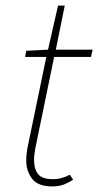

<svg xmlns="http://www.w3.org/2000/svg" viewBox="-20 -656 352 688"><path d="M168 12Q116 12 95 -15.5Q74 -43 74 -80Q74 -92 75 -102Q76 -112 78 -124L146 -452H70L74 -474L152 -478L188 -636H212L180 -478H312L306 -452H174L106 -122Q105 -113 103.5 -104Q102 -95 102 -84Q102 -50 116.5 -32Q131 -14 170 -14Q187 -14 202.5 -18.5Q218 -23 230 -30L242 -12Q229 -3 210.5 4.5Q192 12 168 12Z"/></svg>

Font: Source Sans Variable
Style: Italic
Weight: 200
Italic angle: -11°
Designer: Paul D. Hunt
Foundry: Adobe Systems Incorporated
Version: Version 3.006;hotconv 1.0.111;makeotfexe 2.5.65597